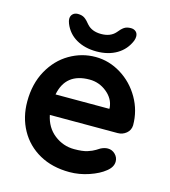

<svg xmlns="http://www.w3.org/2000/svg" viewBox="-109 -806 798 903"><g transform="rotate(15 290.0 -354.5)"><path d="M484 -226H154Q166 -167 209 -133.5Q252 -100 306 -100Q347 -100 370 -107.5Q393 -115 406.5 -123.5Q420 -132 425 -135Q443 -144 459 -144Q480 -144 495 -129Q510 -114 510 -94Q510 -67 482 -45Q454 -22 407 -6Q360 10 312 10Q228 10 165.5 -25Q103 -60 69 -121.5Q35 -183 35 -260Q35 -346 71 -411Q107 -476 166 -510.5Q225 -545 292 -545Q358 -545 416.5 -509Q475 -473 510 -412Q545 -351 545 -280Q544 -256 526 -241Q508 -226 484 -226ZM155 -326H417V-333Q413 -375 376 -405Q339 -435 292 -435Q176 -435 155 -326ZM130 -664Q125 -677 125 -686Q125 -701 134.5 -710Q144 -719 159 -719Q179 -719 191.5 -710.5Q204 -702 219 -683Q243 -656 288 -656Q333 -656 357 -683Q372 -702 384.5 -710.5Q397 -719 417 -719Q432 -719 441.5 -710.5Q451 -702 451 -687Q451 -677 447 -666Q428 -620 386.5 -595.5Q345 -571 288 -571Q231 -571 189.5 -595Q148 -619 130 -664Z"/></g></svg>

Font: Quicksand
Style: Bold
Weight: 700
Version: Version 3.000